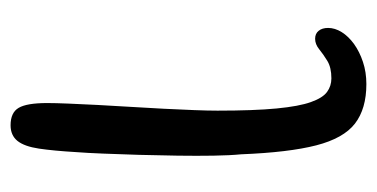

<svg xmlns="http://www.w3.org/2000/svg" viewBox="-191 -479 696 354"><g transform="rotate(-90 157.0 -302.0)"><path d="M179 25.5Q133.5 25.5 106.2 4.5Q79 -16.5 66 -67Q53 -117.5 49.5 -205.5Q47.5 -225.5 47 -256Q46.5 -286.5 47 -322.5Q47.5 -358.5 48.5 -394Q49.5 -429.5 50.8 -459.8Q52 -490 53.5 -509Q56 -551.5 60 -578.2Q64 -605 74.2 -617.8Q84.5 -630.5 103 -630.5Q126.5 -630.5 135.2 -615.5Q144 -600.5 144 -563Q144 -548 143 -523.8Q142 -499.5 140.5 -470.2Q139 -441 137 -409.5Q135 -378 133.5 -348Q132 -318 131 -292.2Q130 -266.5 130 -249Q130 -181.5 134 -140Q138 -98.5 145.8 -76.8Q153.5 -55 164.5 -47Q175.5 -39 189.5 -39Q209.5 -39 221.8 -46.5Q234 -54 243.2 -61.5Q252.5 -69 262.5 -69Q272 -69 277.2 -62.5Q282.5 -56 282.5 -45Q282.5 -32.5 274.8 -20Q267 -7.5 252.8 2.8Q238.5 13 219.8 19.2Q201 25.5 179 25.5Z"/></g></svg>

Font: Gluten Thin Light
Style: Regular
Weight: 300
Version: Version 1.300